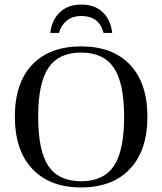

<svg xmlns="http://www.w3.org/2000/svg" viewBox="-20 -810 710 840"><path d="M45 -299Q45 -447 121 -527Q197 -607 335 -607Q473 -607 549 -526.5Q625 -446 625 -299Q625 -152 548.5 -71Q472 10 335 10Q198 10 121.5 -71Q45 -152 45 -299ZM523 -299Q523 -447 478 -513.5Q433 -580 335 -580Q237 -580 192 -513.5Q147 -447 147 -299Q147 -150 192 -83.5Q237 -17 335 -17Q433 -17 478 -83.5Q523 -150 523 -299ZM200 -666Q207 -724 242.5 -757Q278 -790 336 -790Q394 -790 429 -757Q464 -724 471 -666H433Q414 -740 336 -740Q297 -740 272 -719.5Q247 -699 238 -666Z"/></svg>

Font: UnnaRegular
Style: Regular
Weight: 400
Designer: Jorge de Buen Unna
Foundry: Omnibus-Type
Version: Version 2.008;hotconv 1.0.109;makeotfexe 2.5.65596